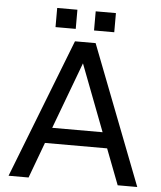

<svg xmlns="http://www.w3.org/2000/svg" viewBox="-55 -846 748 894"><g transform="rotate(5 319.0 -399.0)"><path d="M356 -798H450.5V-708.5H356ZM176 -798H270.5V-708.5H176ZM620 0H528.5L464.5 -167H174L112 0H18.5L272 -650.5H368.5ZM318 -551.5 201.5 -240H437Z"/></g></svg>

Font: Overused Grotesk
Style: Regular
Weight: 450
Version: Version 0.004